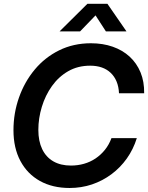

<svg xmlns="http://www.w3.org/2000/svg" viewBox="-20 -963 769 995"><path d="M340.8 11.2Q252.4 11.2 187 -25.1Q121.6 -61.5 85.7 -128.9Q49.8 -196.3 49.8 -288.1Q49.8 -376.5 78.4 -457.5Q106.9 -538.6 159.7 -602.1Q212.4 -665.5 286.4 -702.1Q360.4 -738.8 451.2 -738.8Q513.2 -738.8 564.2 -720.9Q615.2 -703.1 651.9 -669.4Q688.5 -635.7 708.3 -587.9Q728 -540 727.1 -479.5H596.7Q595.2 -513.7 584.2 -540.3Q573.2 -566.9 553.7 -585.4Q534.2 -604 507.6 -613.3Q481 -622.6 447.3 -622.6Q383.3 -622.6 333.5 -594Q283.7 -565.4 249.3 -517.1Q214.8 -468.8 196.8 -409.4Q178.7 -350.1 178.7 -289.6Q178.7 -231.9 198.5 -190.4Q218.3 -148.9 256.1 -127Q293.9 -105 347.7 -105Q383.3 -105 415.5 -114.3Q447.8 -123.5 475.1 -141.8Q502.4 -160.2 523.7 -186.5Q544.9 -212.9 557.6 -247.1H689Q670.9 -189 637.2 -141.6Q603.5 -94.2 557.6 -60.1Q511.7 -25.9 456.8 -7.3Q401.9 11.2 340.8 11.2ZM395 -800.3H289.6V-801.3L433.1 -943.4H536.6L634.8 -801.3V-800.3H528.8L475.1 -883.3Z"/></svg>

Font: Inter 28pt SemiBold
Style: Italic
Weight: 600
Italic angle: -9.3988°
Designer: Rasmus Andersson
Foundry: rsms
Version: Version 4.001;git-66647c0bb